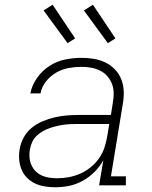

<svg xmlns="http://www.w3.org/2000/svg" viewBox="-20 -782 640 810"><path d="M213 8Q191 8 169 4.5Q147 1 128 -8Q109 -17 94 -32Q79 -47 71 -66.5Q63 -86 61 -108Q59 -130 63 -153Q67 -178 80 -202Q93 -226 114 -243Q135 -260 160 -270.5Q185 -281 211 -287Q237 -293 262 -295Q287 -297 313 -297H448L456 -349Q460 -370 459.5 -390.5Q459 -411 452 -429Q445 -447 432 -461.5Q419 -476 401.5 -484.5Q384 -493 364 -496.5Q344 -500 324 -500Q297 -500 269.5 -495Q242 -490 217.5 -476Q193 -462 174.5 -439Q156 -416 151 -388H108Q115 -423 136.5 -453.5Q158 -484 189 -504Q220 -524 255 -531Q290 -538 324 -538Q351 -538 377 -533.5Q403 -529 425.5 -518Q448 -507 465.5 -488.5Q483 -470 492 -446.5Q501 -423 502 -396.5Q503 -370 498 -343L448 -38H511V0H398L416 -106Q401 -79 378.5 -56.5Q356 -34 328.5 -19Q301 -4 272 2Q243 8 213 8ZM221 -30Q246 -30 270 -34.5Q294 -39 317.5 -49Q341 -59 361.5 -75.5Q382 -92 397 -113Q412 -134 420 -157.5Q428 -181 432 -205L441 -259H313Q297 -259 281.5 -258.5Q266 -258 251 -256Q236 -254 220.5 -250.5Q205 -247 189.5 -241.5Q174 -236 160 -228Q146 -220 134 -208.5Q122 -197 115.5 -182Q109 -167 106 -151Q103 -134 104.5 -117.5Q106 -101 112.5 -86Q119 -71 130.5 -59.5Q142 -48 156.5 -41.5Q171 -35 187.5 -32.5Q204 -30 221 -30ZM435 -600 334 -738 372 -762 467 -620ZM265 -600 164 -738 202 -762 297 -620Z"/></svg>

Font: Iosevka Curly Slab XLtExObl
Style: Regular
Weight: 200
Width: 7
Italic angle: -9°
Monospace: yes
Designer: Belleve Invis
Foundry: Belleve Invis
Version: Version 11.0.0; ttfautohint (v1.8.3)